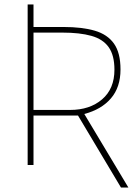

<svg xmlns="http://www.w3.org/2000/svg" viewBox="-20 -734 617 854"><path d="M518 100 327 -220H129V0H103V-714H129V-614H262Q345 -614 401.5 -597.5Q458 -581 487 -540Q516 -499 516 -425Q516 -346 473.5 -296.5Q431 -247 355 -227L551 100ZM292 -245Q379 -245 434 -292Q489 -339 489 -424Q489 -488 463.5 -524Q438 -560 386.5 -574.5Q335 -589 257 -589H129V-245Z"/></svg>

Font: Noto Sans Thin
Style: Regular
Weight: 100
Designer: Monotype Design Team
Foundry: Monotype Imaging Inc.
Version: Version 2.007